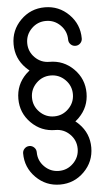

<svg xmlns="http://www.w3.org/2000/svg" viewBox="-65 -821 599 1096"><g transform="rotate(-5 234.5 -273.0)"><path d="M234.4 -78.1Q153.3 -78.1 96.2 -135.3Q39.1 -192.4 39.1 -273.4Q39.1 -354.5 96.2 -411.6Q106 -421.4 116.7 -429.7Q106 -438 96.2 -447.8Q39.1 -504.9 39.1 -585.9Q39.1 -667 96.2 -724.1Q153.3 -781.2 234.4 -781.2Q315.4 -781.2 372.6 -724.1Q429.7 -667 429.7 -585.9Q429.7 -569.8 418.2 -558.3Q406.7 -546.9 390.6 -546.9Q374.5 -546.9 363 -558.3Q351.6 -569.8 351.6 -585.9Q351.6 -634.3 317.1 -668.7Q282.7 -703.1 234.4 -703.1Q186 -703.1 151.6 -668.7Q117.2 -634.3 117.2 -585.9Q117.2 -537.6 151.6 -503.2Q186 -468.8 234.4 -468.8Q315.4 -468.8 372.6 -411.6Q429.7 -354.5 429.7 -273.4Q429.7 -192.4 372.6 -135.3Q362.8 -125.5 352.1 -117.2Q362.8 -108.9 372.6 -99.1Q429.7 -42 429.7 39.1Q429.7 120.1 372.6 177.2Q315.4 234.4 234.4 234.4Q153.3 234.4 96.2 177.2Q39.1 120.1 39.1 39.1Q39.1 22.9 50.5 11.5Q62 0 78.1 0Q94.2 0 105.7 11.5Q117.2 22.9 117.2 39.1Q117.2 87.4 151.6 121.8Q186 156.2 234.4 156.2Q282.7 156.2 317.1 121.8Q351.6 87.4 351.6 39.1Q351.6 -9.3 317.1 -43.7Q282.7 -78.1 234.4 -78.1ZM234.4 -390.6Q186 -390.6 151.6 -356.2Q117.2 -321.8 117.2 -273.4Q117.2 -225.1 151.6 -190.7Q186 -156.2 234.4 -156.2Q282.7 -156.2 317.1 -190.7Q351.6 -225.1 351.6 -273.4Q351.6 -321.8 317.1 -356.2Q282.7 -390.6 234.4 -390.6Z"/></g></svg>

Font: Comfortaa
Style: Regular
Weight: 400
Designer: Johan Aakerlund - aajohan
Foundry: Johan Aakerlund
Version: Version 2.004 2013